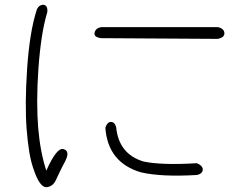

<svg xmlns="http://www.w3.org/2000/svg" viewBox="-20 -759 1040 800"><path d="M177 -708Q163 -662 154 -602.5Q145 -543 140 -472Q135 -400 135 -338.5Q135 -277 139 -227Q148 -123 173 -48Q216 -145 244 -138Q274 -130 251 -86Q239 -64 230 -45Q221 -26 214 -11Q201 19 173 21Q146 21 122 -48Q109 -83 102 -126Q95 -169 91 -221Q87 -272 87.5 -335Q88 -398 93 -473Q98 -547 108 -609.5Q118 -672 134 -721Q144 -740 162 -739Q180 -736 177 -708ZM888 -646Q914 -640 915 -621Q916 -603 888 -597L401 -600Q370 -604 374 -623Q379 -642 401 -646ZM464 -229Q475 -117 578 -86Q654 -70 800 -79Q823 -70 825 -54Q825 -36 802 -30Q653 -21 567 -41Q429 -82 419 -227Q427 -251 442 -251Q458 -251 464 -229Z"/></svg>

Font: Yomogi
Style: Regular
Weight: 400
Designer: satsuyako
Foundry: satsuyako
Version: Version 3.100